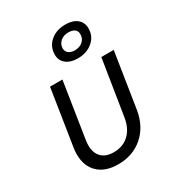

<svg xmlns="http://www.w3.org/2000/svg" viewBox="-191 -928 982 1060"><g transform="rotate(-30 300.0 -397.5)"><path d="M81 -152Q81 -177 85 -198L140 -550H219L164 -198Q161 -180 161 -164Q161 -114 188 -87Q215 -60 265 -60Q324 -60 362.5 -96.5Q401 -133 411 -198L467 -550H546L491 -198Q475 -102 411 -46Q347 10 253 10Q172 10 126.5 -33Q81 -76 81 -152ZM251 -689Q251 -740 288.5 -772.5Q326 -805 384 -805Q431 -805 458 -783Q485 -761 485 -723Q485 -672 447 -640Q409 -608 352 -608Q306 -608 278.5 -630Q251 -652 251 -689ZM430 -718Q430 -738 416 -748.5Q402 -759 376 -759Q346 -759 326 -741.5Q306 -724 306 -697Q306 -678 320.5 -666.5Q335 -655 359 -655Q391 -655 410.5 -672.5Q430 -690 430 -718Z"/></g></svg>

Font: JetBrains Mono Semi Light
Style: Italic
Weight: 350
Italic angle: -9°
Monospace: yes
Designer: Philipp Nurullin, Konstantin Bulenkov
Foundry: JetBrains
Version: 2.002